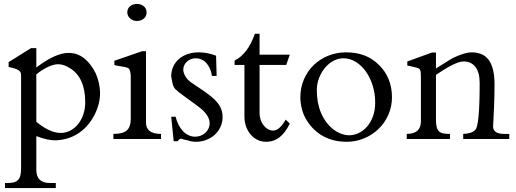

<svg xmlns="http://www.w3.org/2000/svg" viewBox="-20 -708 2627 978"><path d="M414.1 -187Q414.1 -312.5 336.9 -360.4Q305.7 -380.9 275.4 -380.9Q264.2 -380.9 250.5 -377Q236.8 -373 222.4 -366.2Q208 -359.4 193.4 -349.9Q178.7 -340.3 165 -329.1V-87.9Q195.8 -61.5 228.3 -46.1Q260.7 -30.8 289.1 -30.8Q314 -30.8 336.7 -42.2Q359.4 -53.7 376.5 -74.2Q393.6 -94.7 403.8 -123.5Q414.1 -152.3 414.1 -187ZM489.7 -235.4Q489.7 -204.6 481.7 -175Q473.6 -145.5 459 -118.2Q443.4 -88.9 422.1 -65.7Q400.9 -42.5 375.5 -26.4Q349.6 -10.3 320.1 -2Q290.5 6.3 260.3 6.8Q240.7 6.8 216.1 1.2Q191.4 -4.4 165 -14.6V157.2Q165 224.1 233.9 224.1H264.2V250H5.4V224.1H20Q38.6 224.1 51.5 220.5Q64.5 216.8 72.5 208Q80.6 199.2 84 184.8Q87.4 170.4 87.4 148.4V-325.2Q87.4 -336.9 82 -343.5Q76.7 -350.1 67.6 -354.2Q58.6 -358.4 47.1 -361.1Q35.6 -363.8 23.9 -367.2V-391.6L138.2 -462.9H165V-364.3Q215.3 -402.3 255.9 -420.4Q296.4 -438.5 329.1 -438.5Q373.5 -438.5 408.2 -411.4Q442.9 -384.3 467.8 -334Q477.5 -312 483.4 -286.4Q489.3 -260.7 489.7 -235.4Z M726.6 -645Q726.6 -624.5 712.2 -612.8Q697.8 -601.1 676.8 -601.1Q668 -601.1 659.2 -604.2Q650.4 -607.4 643.6 -613.3Q636.7 -619.1 632.6 -627.2Q628.4 -635.3 628.4 -645Q628.4 -664.6 642.8 -676.3Q657.2 -688 676.8 -688Q697.8 -688 712.2 -676.3Q726.6 -664.6 726.6 -645ZM800.3 0H557.6V-25.9Q606 -25.9 626 -43.9Q646 -62 646 -101.1V-316.4Q646 -333.5 642.8 -345Q639.6 -356.4 635.7 -359.4Q629.9 -363.3 620.4 -365.5Q610.8 -367.7 600.3 -369.4Q589.8 -371.1 579.6 -372.8Q569.3 -374.5 562.5 -377V-398.4L704.1 -447.3H723.6V-83.5Q723.6 -25.9 800.3 -25.9Z M1113.8 -111.3Q1113.8 -84.5 1103 -61.5Q1092.3 -38.6 1074 -21.7Q1055.7 -4.9 1030.8 4.6Q1005.9 14.2 977.1 14.2Q964.4 14.2 952.1 11.5Q939.9 8.8 928.7 4.9Q920.4 4.4 912.4 1.5Q904.3 -1.5 901.4 -1.5Q898.4 -1.5 893.8 1.7Q889.2 4.9 885.3 11.2H864.7L852.1 -113.3H874.5Q879.9 -91.8 889.2 -73.2Q898.4 -54.7 911.1 -41Q923.8 -27.3 939.9 -19.5Q956.1 -11.7 974.6 -11.7Q988.8 -11.7 1002 -16.8Q1015.1 -22 1025.4 -31Q1035.6 -40 1041.7 -52.7Q1047.9 -65.4 1047.9 -80.6Q1047.9 -95.2 1039.8 -111.6Q1031.7 -127.9 1014.6 -145Q1008.8 -150.9 997.6 -159.7Q986.3 -168.5 972.4 -178.5Q958.5 -188.5 943.6 -199.5Q928.7 -210.4 914.8 -220.5Q900.9 -230.5 889.6 -239.5Q878.4 -248.5 872.1 -254.9Q862.8 -266.1 858.6 -283.9Q854.5 -301.8 852.1 -318.4Q852.1 -346.2 862.5 -368.9Q873 -391.6 891.6 -407.7Q910.2 -423.8 936.3 -432.6Q962.4 -441.4 993.2 -441.4Q1035.6 -441.4 1080.6 -424.3L1083.5 -321.3H1059.6Q1056.6 -341.3 1049.6 -357.7Q1042.5 -374 1032 -386Q1021.5 -397.9 1007.3 -404.5Q993.2 -411.1 976.1 -411.1Q964.4 -411.1 953.1 -407Q941.9 -402.8 933.1 -395Q924.3 -387.2 918.9 -376.7Q913.6 -366.2 913.6 -353.5Q913.6 -339.4 922.4 -322.5Q931.2 -305.7 946.8 -293.5Q950.7 -289.6 967.3 -278.8Q983.9 -268.1 1007.8 -251.5Q1035.6 -232.9 1055.9 -216.3Q1076.2 -199.7 1088.9 -183.3Q1101.6 -167 1107.7 -149.4Q1113.8 -131.8 1113.8 -111.3Z M1456.1 -78.6Q1434.1 -32.7 1404.5 -9.3Q1375 14.2 1335.4 14.2Q1311.5 14.2 1291.3 4.2Q1271 -5.9 1256.3 -23.2Q1241.7 -40.5 1233.4 -64Q1225.1 -87.4 1225.1 -113.8V-377.4H1174.8V-399.4Q1207 -415 1233.4 -449Q1259.8 -482.9 1278.3 -536.1H1302.2V-429.7H1456.1L1438 -377.4H1302.2V-130.4Q1302.2 -113.8 1307.6 -97.9Q1313 -82 1322.5 -69.8Q1332 -57.6 1344.5 -50.3Q1356.9 -43 1371.1 -43Q1403.8 -43 1435.1 -98.6Z M1891.1 -185.5Q1891.1 -231.4 1878.2 -272.5Q1865.2 -313.5 1843.3 -344.2Q1821.3 -375 1791.7 -393.1Q1762.2 -411.1 1728.5 -411.1Q1703.1 -411.1 1678.7 -398.2Q1654.3 -385.3 1635.5 -362.8Q1616.7 -340.3 1605.2 -310.8Q1593.8 -281.2 1593.8 -248Q1593.8 -183.1 1615.5 -132.6Q1637.2 -82 1676.8 -49.8Q1695.3 -35.6 1716.6 -27.3Q1737.8 -19 1758.3 -19Q1783.2 -19 1807.1 -30.3Q1831.1 -41.5 1849.6 -63Q1868.2 -84.5 1879.6 -115.2Q1891.1 -146 1891.1 -185.5ZM1976.6 -212.9Q1976.6 -164.6 1958 -122.8Q1939.5 -81.1 1907.7 -50.8Q1876 -20.5 1834.5 -3.2Q1793 14.2 1746.6 14.2Q1678.2 14.2 1626.2 -14.4Q1574.2 -43 1541 -97.2Q1526.4 -120.6 1518.3 -150.9Q1510.3 -181.2 1509.8 -210.4Q1509.8 -261.2 1528.1 -303.7Q1546.4 -346.2 1578.1 -376.7Q1609.9 -407.2 1652.3 -424.3Q1694.8 -441.4 1743.2 -441.4Q1793.9 -441.4 1835.2 -426Q1876.5 -410.6 1910.2 -377.4Q1976.6 -312 1976.6 -212.9Z M2574.2 0H2339.4V-25.9Q2383.8 -27.3 2400.9 -46.4Q2423.3 -67.9 2423.3 -284.7Q2423.3 -339.8 2401.6 -367.4Q2379.9 -395 2340.8 -395Q2320.3 -395 2283.9 -377Q2247.6 -358.9 2200.7 -326.7V-96.7Q2200.7 -73.7 2204.6 -59.8Q2208.5 -45.9 2217 -38.3Q2225.6 -30.8 2239 -28.3Q2252.4 -25.9 2272 -25.9V0H2051.8V-25.9Q2124 -25.9 2124 -90.3V-315.4Q2124 -330.6 2123 -339.6Q2122.1 -348.6 2118.9 -353.5Q2115.7 -358.4 2109.9 -360.8Q2104 -363.3 2094.7 -365.2Q2085 -367.7 2074.7 -370.1Q2064.5 -372.6 2054.7 -374V-395L2180.2 -440.4H2200.7V-358.9Q2208 -363.8 2221.4 -372.3Q2234.9 -380.9 2248.5 -389.2Q2262.2 -397.5 2272.7 -404.1Q2283.2 -410.6 2284.7 -411.6Q2313 -425.3 2338.4 -433.3Q2363.8 -441.4 2382.3 -441.4Q2441.9 -441.4 2470.5 -401.1Q2499 -360.8 2499 -278.3Q2499 -222.2 2496.8 -170.4Q2494.6 -118.7 2492.2 -71.3V-69.8Q2492.2 -68.8 2491.9 -68.4Q2491.7 -67.9 2491.7 -67.4V-63Q2491.7 -45.4 2505.6 -35.6Q2519.5 -25.9 2548.3 -25.9H2574.2Z"/></svg>

Font: XB Niloofar
Style: Regular
Weight: 400
Designer: Behnam
Foundry: Irmug
Version: Version 7.201 2008